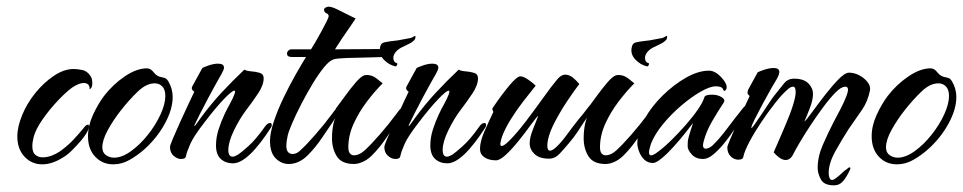

<svg xmlns="http://www.w3.org/2000/svg" viewBox="-20 -478 2889 576"><path d="M107 15Q75 15 53.5 -8Q32 -31 32 -69Q32 -98 47 -134Q61 -168 86 -199Q111 -230 141.5 -250.5Q172 -271 201 -271Q212 -271 227 -268Q242 -265 252 -249Q254 -247 255.5 -241Q257 -235 257 -228Q257 -214 249 -210Q249 -221 244 -225Q239 -229 232 -229Q223 -229 213 -224.5Q203 -220 196 -215Q178 -202 153 -175.5Q128 -149 107.5 -119.5Q87 -90 81 -67Q77 -52 77 -39Q77 -21 86 -13.5Q95 -6 108 -6Q122 -6 136 -11.5Q150 -17 160 -24Q182 -40 197 -55.5Q212 -71 231 -94Q238 -104 244 -104Q249 -104 245.5 -91.5Q242 -79 223 -56Q210 -41 196 -27Q182 -13 168 -5Q136 15 107 15Z M320 15Q287 15 265.5 -8Q244 -31 244 -69Q244 -101 259 -133.5Q274 -166 292 -190Q319 -225 354.5 -249Q390 -273 421 -273Q432 -273 441.5 -260.5Q451 -248 467 -246Q471 -245 475.5 -243.5Q480 -242 485 -234Q498 -212 498 -187Q498 -150 474.5 -107Q451 -64 413 -30Q394 -13 370 1Q346 15 320 15ZM322 -5Q346 -5 373 -24.5Q400 -44 423.5 -73.5Q447 -103 461.5 -134.5Q476 -166 476 -190Q476 -209 467 -218.5Q458 -228 444 -228Q419 -228 393 -203Q367 -178 342 -146Q320 -118 303.5 -88Q287 -58 287 -36Q287 -20 298 -12.5Q309 -5 322 -5Z M679 12Q657 12 642.5 -1Q628 -14 628 -42Q628 -66 636 -90.5Q644 -115 653.5 -135Q663 -155 669 -165Q691 -206 683 -206Q676 -206 651.5 -180.5Q627 -155 592 -109Q561 -69 551 -46.5Q541 -24 538 -10Q537 -1 523 -1Q512 -1 501 -10.5Q490 -20 490 -37Q490 -42 499 -63Q508 -84 520.5 -112Q533 -140 545 -165Q557 -190 563 -203Q551 -210 558 -221L587 -274Q590 -276 605.5 -281.5Q621 -287 634 -287Q652 -287 652 -275Q652 -269 644 -255Q641 -250 630 -230.5Q619 -211 605.5 -185.5Q592 -160 580.5 -137.5Q569 -115 564 -104Q564 -103 563.5 -102.5Q563 -102 563 -101Q563 -97 570.5 -108Q578 -119 582 -124Q612 -165 644.5 -200Q677 -235 713 -269Q720 -265 733.5 -264Q747 -263 759 -259.5Q771 -256 771 -243Q771 -223 754.5 -198Q738 -173 718 -147Q699 -122 682 -87Q665 -52 665 -28Q665 -8 678 -8Q684 -8 694 -14Q702 -19 725 -39.5Q748 -60 774 -97Q782 -109 790 -109Q794 -109 795 -105.5Q796 -102 794 -97Q724 12 679 12Z M846 14Q824 14 807 -3Q790 -20 790 -55Q790 -79 801.5 -113.5Q813 -148 830.5 -184.5Q848 -221 866.5 -253.5Q885 -286 898 -307H856Q841 -307 841 -317Q841 -322 845 -326Q849 -330 854 -330H913Q917 -336 925.5 -350.5Q934 -365 943.5 -382.5Q953 -400 959.5 -413Q966 -426 966 -429Q966 -435 961.5 -437Q957 -439 955 -441Q952 -446 952 -448Q952 -453 957 -455.5Q962 -458 966 -458Q975 -458 992.5 -449.5Q1010 -441 1026.5 -432.5Q1043 -424 1047 -423Q1043 -416 1030 -397.5Q1017 -379 1004 -359.5Q991 -340 985 -330L1143 -331Q1161 -331 1161 -324Q1161 -319 1152 -313.5Q1143 -308 1134 -307Q1113 -306 1080.5 -305.5Q1048 -305 1019.5 -304Q991 -303 981 -300Q968 -296 951.5 -275.5Q935 -255 917.5 -226Q900 -197 884 -166Q868 -135 857 -109.5Q846 -84 843 -71Q841 -62 840 -54.5Q839 -47 839 -41Q839 -27 844.5 -21.5Q850 -16 857 -16Q870 -16 880 -26Q898 -42 925.5 -73.5Q953 -105 976 -136Q990 -156 995 -156Q1000 -156 995 -143Q990 -130 979 -113Q966 -94 946 -64.5Q926 -35 903 -12Q877 14 846 14Z M1166 -279Q1147 -283 1131.5 -299Q1116 -315 1120 -335Q1122 -346 1128 -349Q1134 -352 1150 -354Q1168 -356 1174.5 -357Q1181 -358 1187.5 -359.5Q1194 -361 1212 -364Q1216 -365 1222 -369Q1228 -373 1226 -364Q1226 -360 1219.5 -354.5Q1213 -349 1208 -347Q1197 -342 1183.5 -335Q1170 -328 1163 -316Q1160 -310 1160 -305Q1160 -291 1170 -289Q1172 -289 1172 -286Q1172 -284 1170 -281Q1168 -278 1166 -279ZM1042 14Q1005 14 990.5 -9Q976 -32 976 -63Q976 -110 993 -141Q983 -146 988 -153Q1000 -169 1016 -191Q1032 -213 1047.5 -231Q1063 -249 1073 -252Q1076 -253 1081 -253Q1097 -253 1110.5 -242Q1124 -231 1128 -228Q1104 -204 1080.5 -173Q1057 -142 1041 -107Q1025 -72 1025 -36Q1025 -23 1030 -17.5Q1035 -12 1042 -12Q1057 -12 1073 -26Q1091 -42 1118.5 -73.5Q1146 -105 1169 -136Q1183 -156 1188 -156Q1193 -156 1188.5 -143Q1184 -130 1173 -113Q1159 -94 1139 -64.5Q1119 -35 1096 -12Q1083 1 1068.5 7.5Q1054 14 1042 14Z M1322 12Q1300 12 1285.5 -1Q1271 -14 1271 -42Q1271 -66 1279 -90.5Q1287 -115 1296.5 -135Q1306 -155 1312 -165Q1334 -206 1326 -206Q1319 -206 1294.5 -180.5Q1270 -155 1235 -109Q1204 -69 1194 -46.5Q1184 -24 1181 -10Q1180 -1 1166 -1Q1155 -1 1144 -10.5Q1133 -20 1133 -37Q1133 -42 1142 -63Q1151 -84 1163.5 -112Q1176 -140 1188 -165Q1200 -190 1206 -203Q1194 -210 1201 -221L1230 -274Q1233 -276 1248.5 -281.5Q1264 -287 1277 -287Q1295 -287 1295 -275Q1295 -269 1287 -255Q1284 -250 1273 -230.5Q1262 -211 1248.5 -185.5Q1235 -160 1223.5 -137.5Q1212 -115 1207 -104Q1207 -103 1206.5 -102.5Q1206 -102 1206 -101Q1206 -97 1213.5 -108Q1221 -119 1225 -124Q1255 -165 1287.5 -200Q1320 -235 1356 -269Q1363 -265 1376.5 -264Q1390 -263 1402 -259.5Q1414 -256 1414 -243Q1414 -223 1397.5 -198Q1381 -173 1361 -147Q1342 -122 1325 -87Q1308 -52 1308 -28Q1308 -8 1321 -8Q1327 -8 1337 -14Q1345 -19 1368 -39.5Q1391 -60 1417 -97Q1425 -109 1433 -109Q1437 -109 1438 -105.5Q1439 -102 1437 -97Q1367 12 1322 12Z M1468 3Q1447 3 1433.5 -6Q1420 -15 1420 -31Q1420 -54 1434 -85.5Q1448 -117 1460 -142Q1459 -145 1457.5 -148.5Q1456 -152 1460 -157Q1485 -194 1508 -221.5Q1531 -249 1541 -249Q1550 -249 1564 -239.5Q1578 -230 1587 -221Q1570 -200 1549.5 -173.5Q1529 -147 1512 -119.5Q1495 -92 1486 -68Q1481 -51 1481 -47Q1481 -40 1485 -40Q1492 -40 1508 -56Q1531 -79 1558 -114.5Q1585 -150 1610 -185Q1635 -220 1651 -239Q1663 -254 1676 -254Q1687 -254 1697.5 -246Q1708 -238 1718 -226Q1704 -208 1683.5 -177.5Q1663 -147 1646 -115Q1629 -83 1624 -59Q1623 -55 1622.5 -50Q1622 -45 1622 -41Q1622 -26 1630 -26Q1637 -26 1649 -37Q1664 -51 1680 -73Q1696 -95 1715 -119Q1723 -128 1729.5 -136.5Q1736 -145 1743 -154Q1758 -173 1762 -173Q1765 -173 1760.5 -162Q1756 -151 1748 -137Q1740 -123 1732 -112Q1723 -98 1712 -81.5Q1701 -65 1688 -50Q1673 -32 1659 -17Q1645 -2 1627 -2Q1598 -2 1583.5 -16Q1569 -30 1569 -48Q1569 -65 1578.5 -89Q1588 -113 1595 -131Q1588 -125 1572.5 -103.5Q1557 -82 1537.5 -57.5Q1518 -33 1499 -15Q1480 3 1468 3Z M1921 -279Q1902 -283 1886.5 -299Q1871 -315 1875 -335Q1877 -346 1883 -349Q1889 -352 1905 -354Q1923 -356 1929.5 -357Q1936 -358 1942.5 -359.5Q1949 -361 1967 -364Q1971 -365 1977 -369Q1983 -373 1981 -364Q1981 -360 1974.5 -354.5Q1968 -349 1963 -347Q1952 -342 1938.5 -335Q1925 -328 1918 -316Q1915 -310 1915 -305Q1915 -291 1925 -289Q1927 -289 1927 -286Q1927 -284 1925 -281Q1923 -278 1921 -279ZM1797 14Q1760 14 1745.5 -9Q1731 -32 1731 -63Q1731 -110 1748 -141Q1738 -146 1743 -153Q1755 -169 1771 -191Q1787 -213 1802.5 -231Q1818 -249 1828 -252Q1831 -253 1836 -253Q1852 -253 1865.5 -242Q1879 -231 1883 -228Q1859 -204 1835.5 -173Q1812 -142 1796 -107Q1780 -72 1780 -36Q1780 -23 1785 -17.5Q1790 -12 1797 -12Q1812 -12 1828 -26Q1846 -42 1873.5 -73.5Q1901 -105 1924 -136Q1938 -156 1943 -156Q1948 -156 1943.5 -143Q1939 -130 1928 -113Q1914 -94 1894 -64.5Q1874 -35 1851 -12Q1838 1 1823.5 7.5Q1809 14 1797 14Z M1939 11Q1923 11 1912.5 0.5Q1902 -10 1897 -24Q1892 -38 1892 -48Q1892 -82 1913 -120Q1934 -158 1967.5 -191Q2001 -224 2038 -245Q2075 -266 2107 -266Q2130 -266 2153 -235Q2155 -232 2157.5 -227Q2160 -222 2160 -217Q2160 -208 2153 -205Q2152 -204 2148.5 -211.5Q2145 -219 2127 -219Q2110 -219 2082 -203Q2054 -187 2023.5 -161Q1993 -135 1968.5 -105Q1944 -75 1933 -47Q1931 -40 1929 -33Q1927 -26 1927 -21Q1927 -12 1933 -12Q1939 -12 1949 -19Q1970 -34 1993 -56.5Q2016 -79 2037.5 -103.5Q2059 -128 2074 -150Q2089 -172 2093 -186Q2095 -194 2116 -194Q2133 -194 2145 -186.5Q2157 -179 2151 -170Q2133 -143 2116 -113.5Q2099 -84 2091 -54Q2090 -50 2089.5 -47Q2089 -44 2089 -42Q2089 -32 2097 -32Q2106 -32 2117 -41Q2138 -61 2161.5 -92.5Q2185 -124 2210 -155Q2219 -165 2222 -165Q2225 -165 2225 -160Q2225 -156 2223 -152Q2219 -142 2212 -131.5Q2205 -121 2199 -113Q2194 -106 2182 -88Q2170 -70 2154 -50Q2138 -30 2121 -15.5Q2104 -1 2089 -1Q2068 -1 2055.5 -14.5Q2043 -28 2043 -39Q2043 -53 2044 -58Q2046 -68 2050.5 -82Q2055 -96 2059 -109Q2051 -98 2035 -78Q2019 -58 2000.5 -37.5Q1982 -17 1965 -3Q1948 11 1939 11Z M2482 78Q2452 78 2442.5 60Q2433 42 2433 26Q2433 -8 2448.5 -43.5Q2464 -79 2482 -114Q2490 -129 2500 -148Q2510 -167 2517 -184Q2524 -201 2524 -209Q2524 -218 2516 -218Q2504 -218 2487 -201Q2470 -184 2450 -157Q2430 -130 2411.5 -102Q2393 -74 2379.5 -51Q2366 -28 2361 -18Q2352 2 2337 2Q2321 2 2301 -21Q2310 -42 2323 -71.5Q2336 -101 2348 -131.5Q2360 -162 2365 -185Q2366 -190 2366.5 -194Q2367 -198 2367 -202Q2367 -218 2359 -218Q2351 -218 2340 -207Q2326 -195 2305.5 -169Q2285 -143 2264.5 -112.5Q2244 -82 2229 -54Q2214 -26 2210 -8Q2209 1 2195 1Q2182 1 2172 -9Q2162 -19 2162 -36Q2162 -40 2170 -59Q2178 -78 2189.5 -104Q2201 -130 2212 -153.5Q2223 -177 2229 -190Q2222 -196 2222.5 -200Q2223 -204 2224 -208L2253 -261Q2256 -263 2272 -268.5Q2288 -274 2301 -274Q2318 -274 2318 -262Q2318 -255 2311 -242Q2307 -236 2295 -215Q2283 -194 2269 -168Q2255 -142 2244.5 -121Q2234 -100 2234 -95Q2234 -91 2242.5 -103Q2251 -115 2263.5 -133.5Q2276 -152 2287.5 -169.5Q2299 -187 2305 -194Q2320 -212 2331.5 -227Q2343 -242 2362 -242Q2391 -242 2405 -228Q2419 -214 2419 -196Q2419 -179 2410 -155Q2401 -131 2393 -113Q2400 -119 2417 -142.5Q2434 -166 2455 -193Q2476 -220 2495.5 -240Q2515 -260 2527 -260Q2543 -260 2558 -252Q2573 -244 2582.5 -232Q2592 -220 2590 -207Q2583 -173 2566 -148.5Q2549 -124 2526 -91Q2506 -60 2486 -24Q2466 12 2466 41Q2466 49 2468.5 55.5Q2471 62 2476 62Q2481 62 2491 54Q2499 48 2506.5 40.5Q2514 33 2521 29Q2526 24 2528 24Q2534 24 2529 33Q2521 51 2510 64.5Q2499 78 2482 78Z M2671 15Q2638 15 2616.5 -8Q2595 -31 2595 -69Q2595 -101 2610 -133.5Q2625 -166 2643 -190Q2670 -225 2705.5 -249Q2741 -273 2772 -273Q2783 -273 2792.5 -260.5Q2802 -248 2818 -246Q2822 -245 2826.5 -243.5Q2831 -242 2836 -234Q2849 -212 2849 -187Q2849 -150 2825.5 -107Q2802 -64 2764 -30Q2745 -13 2721 1Q2697 15 2671 15ZM2673 -5Q2697 -5 2724 -24.5Q2751 -44 2774.5 -73.5Q2798 -103 2812.5 -134.5Q2827 -166 2827 -190Q2827 -209 2818 -218.5Q2809 -228 2795 -228Q2770 -228 2744 -203Q2718 -178 2693 -146Q2671 -118 2654.5 -88Q2638 -58 2638 -36Q2638 -20 2649 -12.5Q2660 -5 2673 -5Z"/></svg>

Font: The Nautigal
Style: Bold
Weight: 700
Designer: Robert E. Leuschke
Foundry: Robert E. Leuschke
Version: Version 1.100; ttfautohint (v1.8.3)